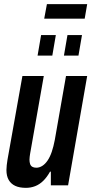

<svg xmlns="http://www.w3.org/2000/svg" viewBox="-20 -893 440 925"><path d="M105 12Q74 12 53.5 2.5Q33 -7 22 -26Q11 -45 11 -74Q11 -85 12.5 -97.5Q14 -110 16 -123L88 -527H191L125 -152Q124 -145 123 -138Q122 -131 122 -124Q122 -112 125 -103Q128 -94 135.5 -89.5Q143 -85 155 -85Q170 -85 184 -94Q198 -103 209.5 -120Q221 -137 229.5 -162Q238 -187 244 -219L298 -527H400L308 0H225V-66H221Q206 -39 188 -21.5Q170 -4 149 4Q128 12 105 12ZM161 -625 178 -724H249L232 -625ZM288 -625 305 -724H375L358 -625ZM193 -803 206 -873H400L388 -803Z"/></svg>

Font: Archivo ExtraCondensed SemiBold
Style: Italic
Weight: 600
Width: 2
Italic angle: -10°
Designer: Hector Gatti
Foundry: Omnibus-Type
Version: Version 2.001